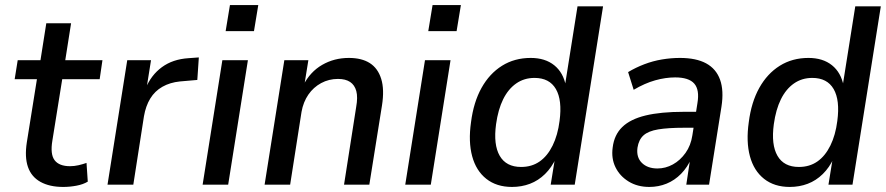

<svg xmlns="http://www.w3.org/2000/svg" viewBox="-20 -730 3502 759"><path d="M230 9Q176 9 140 -11Q104 -31 90.5 -70Q77 -109 86 -167L126 -417H38L50 -492H140L163 -638H261L238 -492H385L374 -417H226L187 -174Q178 -120 196 -96.5Q214 -73 257 -73Q274 -73 291 -77Q308 -81 322 -86L327 -12Q309 -1 282.5 4Q256 9 230 9Z M405 0 483 -492H577L559 -379H555Q577 -433 620 -464.5Q663 -496 725 -500L766 -503L760 -414L691 -408Q652 -404 622 -387Q592 -370 574 -340.5Q556 -311 549 -270L507 0Z M872 -607 889 -710H1001L984 -607ZM781 0 859 -492H960L882 0Z M1026 0 1104 -492H1199L1183 -393H1179Q1206 -446 1253.5 -473.5Q1301 -501 1359 -501Q1410 -501 1442 -480.5Q1474 -460 1487 -418Q1500 -376 1490 -313L1440 0H1340L1388 -307Q1395 -346 1388.5 -370Q1382 -394 1364 -406Q1346 -418 1316 -418Q1280 -418 1249.5 -401.5Q1219 -385 1199 -356Q1179 -327 1172 -288L1127 0Z M1673 -607 1690 -710H1802L1785 -607ZM1582 0 1660 -492H1761L1683 0Z M2004 9Q1943 9 1902.5 -23Q1862 -55 1846.5 -112.5Q1831 -170 1842 -247Q1852 -326 1883.5 -382.5Q1915 -439 1964.5 -470Q2014 -501 2078 -501Q2135 -501 2171 -472Q2207 -443 2217 -390H2213L2263 -705H2364L2252 0H2157L2174 -105H2178Q2161 -68 2134.5 -42Q2108 -16 2075 -3.5Q2042 9 2004 9ZM2040 -70Q2082 -70 2113 -91.5Q2144 -113 2164.5 -154.5Q2185 -196 2192 -252Q2203 -334 2177.5 -378Q2152 -422 2093 -422Q2052 -422 2020.5 -400Q1989 -378 1969 -337.5Q1949 -297 1941 -239Q1930 -158 1955.5 -114Q1981 -70 2040 -70Z M2547 9Q2500 9 2465 -12.5Q2430 -34 2413 -69Q2396 -104 2402 -147Q2408 -197 2440 -228Q2472 -259 2532 -273.5Q2592 -288 2683 -288H2745L2736 -225H2685Q2621 -225 2582 -218.5Q2543 -212 2524 -195Q2505 -178 2500 -146Q2495 -108 2517.5 -86Q2540 -64 2579 -64Q2611 -64 2640 -80Q2669 -96 2690 -125.5Q2711 -155 2717 -195L2737 -322Q2746 -375 2724.5 -399.5Q2703 -424 2649 -424Q2611 -424 2570 -412.5Q2529 -401 2485 -375L2463 -445Q2493 -463 2527 -476Q2561 -489 2597 -495Q2633 -501 2668 -501Q2732 -501 2771.5 -479.5Q2811 -458 2826.5 -415Q2842 -372 2832 -308L2783 0H2693L2709 -106H2714Q2698 -69 2672.5 -43Q2647 -17 2615 -4Q2583 9 2547 9Z M3102 9Q3041 9 3000.5 -23Q2960 -55 2944.5 -112.5Q2929 -170 2940 -247Q2950 -326 2981.5 -382.5Q3013 -439 3062.5 -470Q3112 -501 3176 -501Q3233 -501 3269 -472Q3305 -443 3315 -390H3311L3361 -705H3462L3350 0H3255L3272 -105H3276Q3259 -68 3232.5 -42Q3206 -16 3173 -3.5Q3140 9 3102 9ZM3138 -70Q3180 -70 3211 -91.5Q3242 -113 3262.5 -154.5Q3283 -196 3290 -252Q3301 -334 3275.5 -378Q3250 -422 3191 -422Q3150 -422 3118.5 -400Q3087 -378 3067 -337.5Q3047 -297 3039 -239Q3028 -158 3053.5 -114Q3079 -70 3138 -70Z"/></svg>

Font: Nunito Sans 10pt SemiCondensed SemiBold
Style: Italic
Weight: 600
Width: 4
Italic angle: -9°
Designer: Vernon Adams
Foundry: Vernon Adams
Version: Version 3.101;gftools[0.9.27]